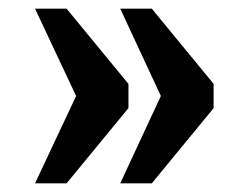

<svg xmlns="http://www.w3.org/2000/svg" viewBox="-20 -492 574 444"><path d="M258 -68H331L474 -242V-298L331 -472H258L352 -270ZM61 -68H134L277 -242V-298L134 -472H61L156 -270Z"/></svg>

Font: Noto Serif Sinhala SemiCondensed ExtraBold
Style: Regular
Weight: 800
Width: 4
Designer: Jelle Bosma - Monotype Design Team
Foundry: Monotype Imaging Inc.
Version: Version 2.007